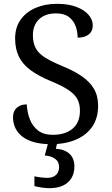

<svg xmlns="http://www.w3.org/2000/svg" viewBox="-20 -744 584 1004"><path d="M247 10Q198 10 160.5 0Q123 -10 98 -29Q73 -48 60.5 -74Q48 -100 48 -131Q48 -151 56.5 -166Q65 -181 81 -189.5Q97 -198 120 -198Q122 -157 136 -120.5Q150 -84 179 -61.5Q208 -39 255 -39Q322 -39 360 -71.5Q398 -104 398 -165Q398 -202 383.5 -227.5Q369 -253 335.5 -275Q302 -297 243 -321Q181 -347 140 -377Q99 -407 79 -447.5Q59 -488 59 -543Q59 -600 87.5 -640.5Q116 -681 165.5 -702.5Q215 -724 278 -724Q338 -724 379.5 -708Q421 -692 443 -666.5Q465 -641 465 -612Q465 -580 443.5 -563.5Q422 -547 386 -547Q386 -578 375.5 -607Q365 -636 340.5 -655Q316 -674 274 -674Q216 -674 184 -643Q152 -612 152 -560Q152 -520 166.5 -492.5Q181 -465 215 -443.5Q249 -422 307 -398Q366 -374 407.5 -345.5Q449 -317 471 -280Q493 -243 493 -191Q493 -127 463 -82.5Q433 -38 377.5 -14Q322 10 247 10ZM237 240Q221 240 199.5 237Q178 234 160 229V178Q178 182 196.5 184Q215 186 228 186Q257 186 273 170.5Q289 155 289 130Q289 101 267.5 86Q246 71 214 69L235 -9H282L272 34Q305 36 326.5 48Q348 60 358.5 79.5Q369 99 369 126Q369 179 335 209.5Q301 240 237 240Z"/></svg>

Font: Noto Serif Tamil
Style: Italic
Weight: 400
Italic angle: -12°
Designer: Indian Type Foundry, Tom Grace, and the Monotype Design Team
Foundry: Monotype Imaging Inc.
Version: Version 2.003